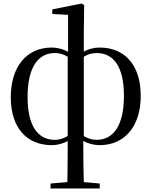

<svg xmlns="http://www.w3.org/2000/svg" viewBox="-20 -806 857 1086"><path d="M544 15C683 15 776 -89 776 -264C776 -442 682 -537 544 -537C510 -537 479 -528 454 -514V-622L456 -777L441 -786L276 -753V-727L365 -722V-513C340 -527 307 -537 272 -537C134 -537 41 -433 41 -256C41 -79 135 15 273 15C307 15 338 5 363 -8C363 85 362 155 361 224L266 232V260H544V232L454 224C452 158 451 100 451 -9C476 5 509 15 544 15ZM363 -37C342 -24 319 -15 290 -15C196 -15 136 -91 136 -257C136 -426 196 -506 290 -506C319 -506 342 -498 363 -485ZM454 -485C475 -498 498 -506 527 -506C621 -506 681 -431 681 -264C681 -96 621 -15 527 -15C498 -15 475 -24 454 -36Z"/></svg>

Font: Source Han Serif SC Medium
Style: Regular
Weight: 500
Designer: Ryoko NISHIZUKA 西塚涼子 (kana & ideographs); Frank Grießhammer (Latin, Greek & Cyrillic); Wenlong ZHANG 张文龙 (bopomofo); San
Foundry: Adobe
Version: Version 2.003;hotconv 1.1.1;makeotfexe 2.6.0